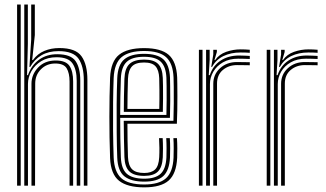

<svg xmlns="http://www.w3.org/2000/svg" viewBox="-20 -820 1442 848"><path d="M350.2 0V-464.8Q350.2 -527.2 326.9 -560.8Q303.5 -594.2 238.2 -594.2Q194.5 -594.2 163 -575.8Q131.5 -557.2 113.5 -524.5H110L117.8 -645.8V-800H133.8V-665.2L122.2 -554.8H125.5Q145.8 -582.8 175.9 -595.2Q206 -607.8 242.2 -607.8Q314.5 -607.8 340.2 -571.2Q366 -534.8 366 -467V0ZM55.5 0V-800H71.5V0ZM87.2 0V-800H103V-625.8L99.5 -488.2H103.5Q118.2 -531.2 152 -556Q185.8 -580.8 233.8 -580.5Q293 -580.2 313.8 -550.1Q334.5 -520 334.5 -464V0H318.8V-462.5Q318.8 -513 300.1 -540.1Q281.5 -567.2 229.5 -567.2Q190.8 -567.2 162.5 -550.1Q134.2 -533 118.9 -506Q103.5 -479 103.5 -449.2V0ZM119 0V-450Q119 -491 148.4 -521.9Q177.8 -552.8 226 -552.8Q271 -552.8 287 -528.8Q303 -504.8 303 -460.5V0H287.2V-459.8Q287.2 -497 274.5 -518.2Q261.8 -539.5 224 -539.5Q186.2 -539.5 160.9 -514.1Q135.5 -488.8 135.5 -451L134.8 0Z M617 7.5Q542.8 7.5 506 -21.5Q469.2 -50.5 466.2 -121.8Q463 -210.2 463.1 -304.5Q463.2 -398.8 466.2 -477Q469.5 -549 506 -578.2Q542.5 -607.5 616.2 -607.5Q690.8 -607.5 725 -577.9Q759.2 -548.2 762.5 -478.5Q762.8 -471 763.1 -448.5Q763.5 -426 763.5 -395.5Q763.5 -365 763 -332.8Q762.5 -300.5 761.2 -273.5H542.8Q542.8 -233.5 543.4 -198.8Q544 -164 545.2 -126.8Q546.8 -89 563.4 -72.5Q580 -56 617 -56Q648.5 -56 664.9 -71.4Q681.2 -86.8 683.2 -126Q684.2 -143.8 684 -167.5Q683.8 -191.2 682.5 -209.8H698.5Q699.8 -188.2 699.8 -164.4Q699.8 -140.5 699 -125.5Q696.8 -81.5 677.6 -62.4Q658.5 -43.2 617 -43.2Q571.5 -43.2 551.4 -62.8Q531.2 -82.2 529.5 -126.2Q528 -167 527.4 -208.2Q526.8 -249.5 526.5 -286.5H746Q747.2 -322.2 747.5 -362.9Q747.8 -403.5 747.4 -435.5Q747 -467.5 746.5 -477.8Q743.8 -540.5 713.5 -567.6Q683.2 -594.8 616.2 -594.8Q550.2 -594.8 517.5 -568Q484.8 -541.2 482 -474.8Q480.2 -428.8 479.5 -368.2Q478.8 -307.8 479.4 -244.1Q480 -180.5 482 -124.8Q484.5 -61.2 515.5 -33.2Q546.5 -5.2 617 -5.2Q682.5 -5.2 713 -32.5Q743.5 -59.8 746.5 -123.8Q747.2 -139.5 747.2 -165Q747.2 -190.5 745.8 -209.8H761.5Q763 -190.5 763.1 -164.8Q763.2 -139 762.5 -123Q759 -53 725.1 -22.8Q691.2 7.5 617 7.5ZM617 -17.8Q558.5 -17.8 529.2 -41.5Q500 -65.2 497.8 -124.5Q496 -173.5 495.4 -235Q494.8 -296.5 495.2 -359.1Q495.8 -421.8 497.8 -473.8Q500.2 -533.8 529 -558Q557.8 -582.2 616.2 -582.2Q675 -582.2 701.6 -557.9Q728.2 -533.5 730.8 -477.5Q731 -468 731.5 -439.9Q732 -411.8 731.9 -374.2Q731.8 -336.8 730.5 -299.5H510.8Q510.8 -255.2 511.5 -209.4Q512.2 -163.5 513.8 -125.5Q515.8 -73.5 540.5 -52.1Q565.2 -30.8 617 -30.8Q666 -30.8 689.2 -52.2Q712.5 -73.8 715 -124.8Q715.8 -140.2 715.6 -165.1Q715.5 -190 714.2 -209.8H730Q731.5 -189.5 731.5 -164.9Q731.5 -140.2 730.8 -124.2Q727.8 -67.2 701.4 -42.5Q675 -17.8 617 -17.8ZM510.8 -312.5H715Q716 -345.8 716 -379.5Q716 -413.2 715.8 -439.5Q715.5 -465.8 715 -476.5Q712.8 -526 689.9 -547.6Q667 -569.2 616.2 -569.2Q563.8 -569.2 539.8 -547Q515.8 -524.8 513.8 -473Q512.2 -436.2 511.6 -394.2Q511 -352.2 510.8 -312.5ZM526.8 -325.8Q526.8 -353.8 527.5 -394.8Q528.2 -435.8 529.5 -472.2Q531.2 -517.8 551.6 -537.2Q572 -556.8 616.2 -556.8Q658.8 -556.8 678 -538Q697.2 -519.2 699 -476Q699.5 -465.5 699.9 -441.4Q700.2 -417.2 700.1 -386.6Q700 -356 699.2 -325.8ZM542.8 -338.8H683.5Q684.5 -383.8 684.1 -423Q683.8 -462.2 683.2 -475Q681.8 -510.2 667 -527.1Q652.2 -544 616.2 -544Q579 -544 562.9 -526.8Q546.8 -509.5 545.2 -471.8Q544 -436.5 543.5 -404.1Q543 -371.8 542.8 -338.8Z M913 -524.5 922 -579.5V-600H937.8V-590.5L927.2 -554.8H930.2Q948 -580.2 979.1 -591.1Q1010.2 -602 1043 -602Q1062.8 -602 1083.2 -600.2V-586.8Q1066 -588.2 1042.5 -588.2Q999.5 -588.2 966.9 -572.4Q934.2 -556.5 916.5 -524.5ZM890.2 0V-600H906V-556L902 -488.2H906.5Q920.8 -530.5 954.8 -552.6Q988.8 -574.8 1035.8 -574.8Q1048.2 -574.8 1062 -574.1Q1075.8 -573.5 1083.2 -573V-559.5Q1073.5 -560 1058.5 -560.4Q1043.5 -560.8 1031.8 -560.8Q992.8 -560.8 964.9 -544.8Q937 -528.8 922.1 -503.1Q907.2 -477.5 907.2 -449V0ZM858.5 0V-600H874.5V0ZM922 0V-450Q922 -491.5 951.9 -518.8Q981.8 -546 1026.5 -546Q1058.8 -546 1083.2 -545.2V-531.8Q1071.5 -532 1056.2 -532.2Q1041 -532.5 1026.5 -532.5Q990 -532.5 964.2 -510.9Q938.5 -489.2 938.5 -451V0Z M1212.5 -524.5 1221.5 -579.5V-600H1237.2V-590.5L1226.8 -554.8H1229.8Q1247.5 -580.2 1278.6 -591.1Q1309.8 -602 1342.5 -602Q1362.2 -602 1382.8 -600.2V-586.8Q1365.5 -588.2 1342 -588.2Q1299 -588.2 1266.4 -572.4Q1233.8 -556.5 1216 -524.5ZM1189.8 0V-600H1205.5V-556L1201.5 -488.2H1206Q1220.2 -530.5 1254.2 -552.6Q1288.2 -574.8 1335.2 -574.8Q1347.8 -574.8 1361.5 -574.1Q1375.2 -573.5 1382.8 -573V-559.5Q1373 -560 1358 -560.4Q1343 -560.8 1331.2 -560.8Q1292.2 -560.8 1264.4 -544.8Q1236.5 -528.8 1221.6 -503.1Q1206.8 -477.5 1206.8 -449V0ZM1158 0V-600H1174V0ZM1221.5 0V-450Q1221.5 -491.5 1251.4 -518.8Q1281.2 -546 1326 -546Q1358.2 -546 1382.8 -545.2V-531.8Q1371 -532 1355.8 -532.2Q1340.5 -532.5 1326 -532.5Q1289.5 -532.5 1263.8 -510.9Q1238 -489.2 1238 -451V0Z"/></svg>

Font: Big Shoulders Inline Text
Style: Regular
Weight: 400
Designer: Patric King
Foundry: XO Type Co
Version: Version 1.000